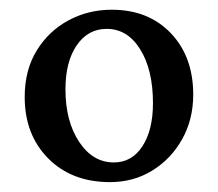

<svg xmlns="http://www.w3.org/2000/svg" viewBox="-20 -365 444 391"><path d="M204.1 5.9Q126 5.9 78.1 -42.5Q30.3 -90.8 30.3 -167.5Q30.3 -222.2 54.7 -262Q79.1 -301.8 119.4 -323.5Q159.7 -345.2 207.5 -345.2Q282.2 -345.2 327.9 -297.4Q373.5 -249.5 373.5 -172.4Q373.5 -122.1 351.1 -81.8Q328.6 -41.5 290.3 -17.8Q252 5.9 204.1 5.9ZM211.9 -34.2Q248.5 -34.2 270 -67.1Q291.5 -100.1 291.5 -154.8Q291.5 -222.7 265.6 -264.4Q239.7 -306.2 197.3 -306.2Q159.2 -306.2 136.2 -272.7Q113.3 -239.3 113.3 -183.1Q113.3 -118.2 141.1 -76.2Q168.9 -34.2 211.9 -34.2Z"/></svg>

Font: Lateef
Style: Regular
Weight: 400
Designer: SIL International
Foundry: SIL International
Version: Version 4.200